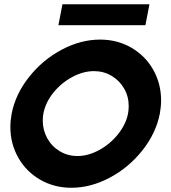

<svg xmlns="http://www.w3.org/2000/svg" viewBox="-20 -877 810 907"><path d="M29 -277Q29 -307 35 -340Q53 -432 117 -513Q181 -594 271 -642Q361 -690 453 -690Q534 -690 600 -652Q666 -614 703.5 -548Q741 -482 741 -403Q741 -373 735 -340Q717 -248 653 -167Q589 -86 499 -38Q409 10 317 10Q236 10 170 -28Q104 -66 66.5 -132Q29 -198 29 -277ZM182 -307Q182 -262 203.5 -223.5Q225 -185 262.5 -162.5Q300 -140 346 -140Q397 -140 449 -168.5Q501 -197 538 -243.5Q575 -290 585 -341Q588 -359 588 -376Q588 -421 566.5 -458.5Q545 -496 507.5 -518.5Q470 -541 424 -541Q373 -541 321 -513Q269 -485 232 -439Q195 -393 185 -341Q182 -325 182 -307ZM275 -857H686L667 -758H256Z"/></svg>

Font: Teachers
Style: Bold Italic
Weight: 700
Designer: Alfredo Marco Pradil & Chank Diesel
Version: Version 0.009